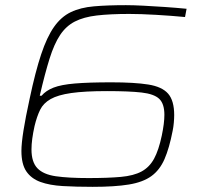

<svg xmlns="http://www.w3.org/2000/svg" viewBox="-20 -716 795 744"><path d="M339 8Q275 8 223.5 5Q172 2 136.5 -11Q101 -24 82 -52Q63 -80 63 -131Q63 -160 71 -210.5Q79 -261 95 -334Q117 -438 139.5 -505.5Q162 -573 189.5 -612Q217 -651 254.5 -669Q292 -687 344.5 -691.5Q397 -696 468 -696Q496 -696 535 -694Q574 -692 618 -689Q662 -686 703 -682L697 -650Q645 -655 585 -658.5Q525 -662 481 -662Q406 -662 355 -656Q304 -650 270 -632.5Q236 -615 213 -580.5Q190 -546 172 -488.5Q154 -431 134 -345H141Q158 -365 187.5 -376.5Q217 -388 270.5 -392.5Q324 -397 411 -397Q501 -397 554.5 -388.5Q608 -380 631.5 -353Q655 -326 655 -270Q655 -257 653.5 -240Q652 -223 649 -209Q636 -142 617.5 -99.5Q599 -57 566.5 -33.5Q534 -10 479.5 -1Q425 8 339 8ZM323 -26Q398 -26 448 -30.5Q498 -35 528.5 -51.5Q559 -68 577 -101Q595 -134 607 -191Q612 -215 614.5 -235Q617 -255 617 -271Q617 -314 597 -333Q577 -352 528.5 -357.5Q480 -363 395 -363Q308 -363 256 -355.5Q204 -348 176 -332Q148 -316 135.5 -290.5Q123 -265 114 -228Q108 -201 105 -178.5Q102 -156 102 -137Q102 -88 125 -64Q148 -40 196.5 -33Q245 -26 323 -26Z"/></svg>

Font: Saira Expanded Thin
Style: Italic
Weight: 250
Width: 7
Italic angle: -12°
Designer: Hector Gatti with collaboration of the Omnibus-Type team
Foundry: Omnibus-Type
Version: Version 1.101